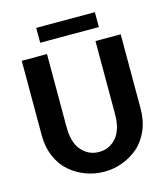

<svg xmlns="http://www.w3.org/2000/svg" viewBox="-125 -955 928 1059"><g transform="rotate(-15 339.5 -425.0)"><path d="M57.1 -276.9V-702.1H201.2V-285.2Q201.2 -195.8 241 -150.9Q280.8 -106 339.8 -106Q398.9 -106 438.5 -150.9Q478 -195.8 478 -285.2V-702.1H622.1V-276.9Q622.1 -209 598.1 -154.1Q574.2 -99.1 534.2 -64.7Q494.1 -30.3 444.1 -11.7Q394 6.8 339.8 6.8Q285.6 6.8 235.6 -11.7Q185.5 -30.3 145.3 -64.7Q105 -99.1 81.1 -154.1Q57.1 -209 57.1 -276.9ZM181.2 -772V-856.9H516.1V-772Z"/></g></svg>

Font: LT Superior
Style: Bold
Weight: 400
Designer: Daniel Lyons
Foundry: LyonsType
Version: Version 1.000